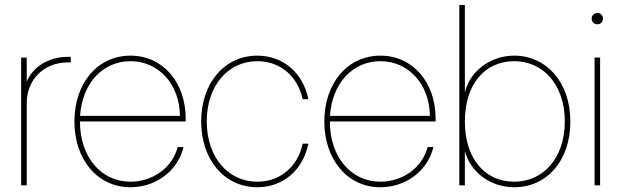

<svg xmlns="http://www.w3.org/2000/svg" viewBox="-20 -748 2508 775"><path d="M65.4 0H87.9V-332C87.9 -427.2 157.7 -496.1 253.9 -496.1H265.6V-518.6H253.9C179.2 -518.6 113.8 -480.5 88.4 -419.4H87.9V-515.6H65.4Z M506.8 7.8C607.4 7.8 696.8 -56.2 720.7 -154.3H697.3C674.8 -68.8 594.2 -14.6 506.8 -14.6C387.2 -14.6 302.7 -115.2 302.7 -257.8H729.5V-269.5C729.5 -413.6 639.2 -523.4 506.8 -523.4C373.5 -523.4 280.3 -411.6 280.3 -257.8C280.3 -104 373.5 7.8 506.8 7.8ZM303.2 -280.3C311.5 -410.6 393.6 -501 506.8 -501C619.6 -501 704.6 -409.2 706.5 -280.3Z M1018.6 7.8C1123.5 7.8 1203.6 -62.5 1224.6 -168H1201.7C1181.6 -74.7 1110.8 -14.6 1018.6 -14.6C898.9 -14.6 814.5 -115.2 814.5 -257.8C814.5 -400.4 898.9 -501 1018.6 -501C1110.8 -501 1181.6 -440.9 1201.7 -347.7H1224.6C1203.6 -453.1 1123.5 -523.4 1018.6 -523.4C885.3 -523.4 792 -411.6 792 -257.8C792 -104 885.3 7.8 1018.6 7.8Z M1515.6 7.8C1616.2 7.8 1705.6 -56.2 1729.5 -154.3H1706.1C1683.6 -68.8 1603 -14.6 1515.6 -14.6C1396 -14.6 1311.5 -115.2 1311.5 -257.8H1738.3V-269.5C1738.3 -413.6 1647.9 -523.4 1515.6 -523.4C1382.3 -523.4 1289.1 -411.6 1289.1 -257.8C1289.1 -104 1382.3 7.8 1515.6 7.8ZM1312 -280.3C1320.3 -410.6 1402.3 -501 1515.6 -501C1628.4 -501 1713.4 -409.2 1715.3 -280.3Z M2055.7 7.8C2185.1 7.8 2282.2 -96.2 2282.2 -257.8C2282.2 -418 2183.6 -523.4 2055.7 -523.4C1957.5 -523.4 1876 -458.5 1856.9 -376H1856.4V-727.5H1834V0H1856.4V-136.7H1856.9C1878.4 -55.2 1957.5 7.8 2055.7 7.8ZM2055.7 -14.6C1936.5 -14.6 1856.4 -108.4 1856.4 -257.8C1856.4 -407.2 1936.5 -501 2055.7 -501C2171.4 -501 2259.8 -407.2 2259.8 -257.8C2259.8 -108.4 2171.4 -14.6 2055.7 -14.6Z M2379.9 0H2402.3V-515.6H2379.9ZM2391.1 -649.9C2403.8 -649.9 2414.1 -660.2 2414.1 -672.9C2414.1 -685.5 2403.8 -695.8 2391.1 -695.8C2378.4 -695.8 2368.2 -685.5 2368.2 -672.9C2368.2 -660.2 2378.4 -649.9 2391.1 -649.9Z"/></svg>

Font: Raveo Display Display Thin
Style: Regular
Weight: 100
Designer: Jakub Foglar, Rasmus Andersson (Inter)
Foundry: Jakubfoglar.com
Version: Version 1.100;Glyphs 3.2.3 (3260)